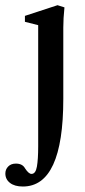

<svg xmlns="http://www.w3.org/2000/svg" viewBox="-54 -487 322 728"><path d="M32.7 220.2Q1.5 220.2 -16.1 206.5Q-33.7 192.9 -33.7 170.9Q-33.7 155.3 -22.9 144.3Q-12.2 133.3 6.3 133.3Q31.2 133.3 41 151.4Q54.7 172.4 65.4 172.4Q81.1 172.4 85.9 144.8Q90.8 117.2 90.8 67.4V-391.6L40.5 -404.3V-426.8L164.1 -467.3L190.4 -459Q186 -417 186 -382.8V-112.3Q186 220.2 32.7 220.2Z"/></svg>

Font: Elstob 6pt Medium
Style: Regular
Weight: 500
Designer: Peter S. Baker
Version: Version 1.015